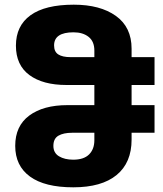

<svg xmlns="http://www.w3.org/2000/svg" viewBox="-20 -790 695 820"><path d="M293 10Q171 10 108 -36Q45 -82 45 -167Q45 -252 105 -296.5Q165 -341 268 -341H383V-427H264Q163 -427 105.5 -469.5Q48 -512 48 -595Q48 -680 110.5 -725Q173 -770 295 -770Q408 -770 475 -722Q542 -674 542 -582V-546H640V-427H542V-341H640V-223H542V-194Q542 -95 478 -42.5Q414 10 293 10ZM281 -546H383V-574Q383 -613 358.5 -632.5Q334 -652 294 -652Q211 -652 211 -596Q211 -569 229 -557.5Q247 -546 281 -546ZM293 -108Q338 -108 360.5 -130.5Q383 -153 383 -191V-223H288Q251 -223 229.5 -210.5Q208 -198 208 -167Q208 -137 232 -122.5Q256 -108 293 -108Z"/></svg>

Font: Noto Sans Georgian ExtraBold
Style: Regular
Weight: 800
Designer: Monotype Design Team, Akaki Razmadze
Foundry: Google LLC
Version: Version 2.005; ttfautohint (v1.8.4.7-5d5b)